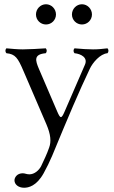

<svg xmlns="http://www.w3.org/2000/svg" viewBox="-20 -641 535 902"><path d="M185 173C200 146 213 119 225 91C301 -93 351 -211 402 -318C415 -346 450 -388 485 -391C491 -397 491 -408 485 -414C461 -411 440 -409 417 -409C394.7 -409 361 -411 330 -414C324 -408 324 -397 330 -391C360 -388 394 -371 379 -337L284 -118C268.2 -81.6 263.9 -81.9 248 -119L163 -317C146 -357 137 -386 195 -391C201 -397 201 -408 195 -414C165 -412 115 -409 87 -409C67 -408.9 29 -411.9 10 -414C4 -408 4 -397 10 -391C52 -387 64 -369 90 -308L198 -57C218.8 -8.7 221 25 211 52C200 84 187 110 173 140C163 159 142 178 118 178C105 178 97 173 87 173C59 173 48 194 48 206C48 226 67 241 93 241C113 241 151 234 185 173ZM149 -573C149 -547 170 -526 196 -526C222 -526 243 -547 243 -573C243 -599 222 -621 196 -621C170 -621 149 -599 149 -573ZM318 -573C318 -547 339 -526 365 -526C391 -526 412 -547 412 -573C412 -599 391 -621 365 -621C339 -621 318 -599 318 -573Z"/></svg>

Font: Libertinus Serif Display
Style: Regular
Weight: 400
Designer: Philipp H. Poll
Foundry: Khaled Hosny
Version: Version 6.1